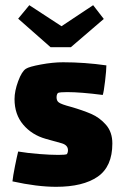

<svg xmlns="http://www.w3.org/2000/svg" viewBox="-20 -709 469 740"><path d="M196 11Q123 11 28 -10Q30 -30 37.5 -67.5Q45 -105 50 -125Q86 -119 130 -115.5Q174 -112 205 -112Q232 -112 238 -115Q239 -116 240.5 -120.5Q242 -125 242 -130Q242 -150 217 -157Q209 -159 156 -174Q103 -189 69.5 -228.5Q36 -268 36 -327Q36 -358 50 -396Q64 -434 80 -444Q92 -452 138 -460.5Q184 -469 223 -469Q306 -469 390 -457Q390 -439 385 -396.5Q380 -354 376 -343Q291 -354 239 -354Q212 -354 204 -351Q202 -350 200 -345.5Q198 -341 198 -334Q198 -320 207 -314Q216 -307 254 -297Q299 -284 331.5 -270Q364 -256 388.5 -228Q413 -200 413 -156Q413 -67 356.5 -28Q300 11 196 11ZM380 -636 253 -527H175L50 -637L93 -689L217 -608L339 -689Z"/></svg>

Font: Lalezar
Style: Regular
Weight: 400
Designer: Borna Izadpanah
Foundry: Borna Izadpanah
Version: Version 1.004